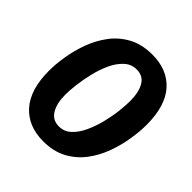

<svg xmlns="http://www.w3.org/2000/svg" viewBox="-183 -792 933 933"><g transform="rotate(45 283.5 -325.5)"><path d="M257.5 11.7Q153.3 11.7 94.2 -55Q35 -121.7 35 -250.8Q35 -295.8 43.8 -350.4Q52.5 -405 72.5 -459.6Q92.5 -514.2 126.7 -560Q160.8 -605.8 212.5 -633.8Q264.2 -661.7 335 -661.7Q439.2 -661.7 497.9 -595.8Q556.7 -530 556.7 -400Q556.7 -355 547.9 -300Q539.2 -245 519.2 -190Q499.2 -135 465 -89.6Q430.8 -44.2 379.6 -16.2Q328.3 11.7 257.5 11.7ZM260 -93.3Q296.7 -93.3 323.3 -118.3Q350 -143.3 368.3 -183.3Q386.7 -223.3 397.9 -268.8Q409.2 -314.2 413.8 -355.8Q418.3 -397.5 418.3 -425Q418.3 -485.8 397.5 -521.2Q376.7 -556.7 332.5 -556.7Q295.8 -556.7 268.8 -531.7Q241.7 -506.7 223.3 -467.1Q205 -427.5 194.2 -382.1Q183.3 -336.7 178.3 -295Q173.3 -253.3 173.3 -225.8Q173.3 -165 195 -129.2Q216.7 -93.3 260 -93.3Z"/></g></svg>

Font: Familjen Grotesk
Style: Bold Italic
Weight: 700
Italic angle: -9.46201°
Designer: Anders Wikstroem, Jonas Baeckman, Matilda Gysing, Kristian Moeller
Foundry: Familjen STHLM AB
Version: Version 2.002; ttfautohint (v1.8.4.7-5d5b)